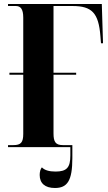

<svg xmlns="http://www.w3.org/2000/svg" viewBox="-20 -734 539 958"><path d="M341 55V-10H293C257 -10 247 -27 247 -68V-361H360V-371H247V-704H342C439 -704 472 -669 481 -554L484 -518H494L488 -714H20V-704H59C82 -704 96 -690 96 -646V-371H27V-361H96V-66C96 -23 84 -10 47 -10H20V0H331V42C331 102 313 122 257 122C225 122 202 115 189 101C182 109 178 123 178 139C178 180 204 204 254 204C316 204 341 168 341 55Z"/></svg>

Font: Noto Serif Display Condensed Extra
Style: Regular
Weight: 800
Width: 3
Designer: Monotype Design Team
Foundry: Monotype Imaging Inc.
Version: Version 1.900